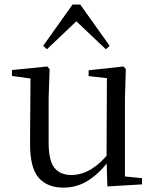

<svg xmlns="http://www.w3.org/2000/svg" viewBox="-20 -818 693 852"><path d="M260.9 14.6Q189.8 14.6 151.1 -29.8Q112.3 -74.2 113.3 -185.8L115.5 -483.7L137.7 -466.6L33.1 -481V-507.3L189.5 -523L200.2 -511.5L195.8 -380.4V-185.1Q195.8 -105.3 221.6 -73.3Q247.4 -41.4 296.3 -41.4Q342.8 -41.4 386.1 -68.1Q429.4 -94.9 464.9 -141.8L488.1 -103H461.7Q423.1 -51 373.2 -18.2Q323.3 14.6 260.9 14.6ZM456.4 9.3 452.8 -114.1V-115.5L454.4 -471.2L373.2 -480.3V-506.2L528.2 -523L538.4 -511.5L534.4 -380.4V-35L610.3 -27.4V0.2ZM449.8 -599.4 291.3 -749.5H346L188.3 -599.4L171.5 -614.6L301.9 -797.8H336.1L466.6 -614.6Z"/></svg>

Font: Noto Serif HK ExtraLight
Style: Regular
Weight: 200
Designer: Ryoko NISHIZUKA 西塚涼子 (kana & ideographs); Frank Grießhammer (Latin, Greek & Cyrillic); Wenlong ZHANG 张文龙 (bopomofo); San
Foundry: Adobe
Version: Version 2.002-H1;hotconv 1.1.0;makeotfexe 2.6.0